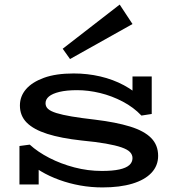

<svg xmlns="http://www.w3.org/2000/svg" viewBox="-20 -805 764 839"><path d="M428 14Q378 14 330.5 5.5Q283 -3 239 -19Q195 -35 159 -56.5Q123 -78 96 -105L149 -117V1H65V-167L110 -173Q145 -141 195.5 -115Q246 -89 305 -73.5Q364 -58 425 -58Q472 -58 501.5 -64.5Q531 -71 545 -83.5Q559 -96 559 -114Q559 -129 548 -140.5Q537 -152 511 -161Q485 -170 442.5 -177.5Q400 -185 337 -191Q246 -201 186.5 -220Q127 -239 97 -269Q67 -299 67 -344Q67 -384 93.5 -415Q120 -446 172 -465Q224 -484 302 -484Q362 -484 418 -471Q474 -458 521.5 -432.5Q569 -407 607 -369L559 -353V-471H643V-307L598 -300Q564 -336 516.5 -361Q469 -386 417.5 -398.5Q366 -411 317 -411Q271 -411 240 -403.5Q209 -396 194 -383.5Q179 -371 179 -354Q179 -339 190 -329Q201 -319 226.5 -311Q252 -303 293.5 -296Q335 -289 396 -282Q487 -271 548.5 -252Q610 -233 640.5 -202Q671 -171 671 -124Q671 -81 642 -50Q613 -19 558.5 -2.5Q504 14 428 14ZM286 -547 254 -592 503 -785 559 -700Z"/></svg>

Font: BioRhyme SemiExpanded Medium
Style: Regular
Weight: 500
Width: 6
Designer: Aoife Mooney
Foundry: Aoife Mooney Type
Version: Version 1.600;gftools[0.9.33]